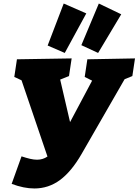

<svg xmlns="http://www.w3.org/2000/svg" viewBox="-20 -1041 785 1088"><path d="M46 1 102 -155Q129 -146 150.5 -141Q172 -136 190 -136Q223 -136 249 -154L102 -586L61 -605L76 -705L386 -710L371 -610L321 -590L377 -349L502 -584L460 -605L475 -705L745 -710L730 -610L686 -592L442 -168Q385 -69 320 -21Q255 27 175 27Q145 27 113 20.5Q81 14 46 1ZM536 -741 441 -785 540 -1021 667 -960ZM347 -741 250 -783 341 -1021 469 -965Z"/></svg>

Font: Bitter Black
Style: Italic
Weight: 900
Italic angle: -9°
Designer: Sol Matas, and Bitter project Authors
Foundry: Sol Matas
Version: Version 2.001